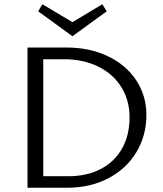

<svg xmlns="http://www.w3.org/2000/svg" viewBox="-20 -881 763 901"><path d="M320 -711 159 -828 179 -861 320 -777 460 -861 481 -828ZM667 -342Q667 -244 619.5 -166Q572 -88 487.5 -44Q403 0 295 0H109V-658H292Q400 -658 485.5 -617.5Q571 -577 619 -504.5Q667 -432 667 -342ZM588 -330Q588 -410 549.5 -472Q511 -534 441 -568.5Q371 -603 281 -603H183V-54H301Q388 -54 453 -88Q518 -122 553 -184.5Q588 -247 588 -330Z"/></svg>

Font: Ysabeau SC
Style: Regular
Weight: 400
Designer: Christian Thalmann (Catharsis Fonts)
Version: Version 0.003